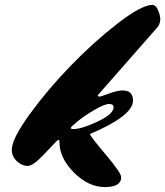

<svg xmlns="http://www.w3.org/2000/svg" viewBox="-20 -685 672 781"><path d="M623 -577 378 -298Q378 -292 384 -292Q390 -292 423.5 -304.5Q457 -317 479 -317Q521 -317 521 -276Q521 -214 346 -140Q346 -132 409.5 -57Q473 18 473 36Q473 76 406.5 76Q340 76 281 17Q222 -42 222 -106Q222 -116 218.5 -116Q215 -116 209.5 -110.5Q204 -105 186 -85.5Q168 -66 154 -52Q114 -10 92 -10Q70 -10 49 -29Q28 -48 28 -76Q28 -120 100.5 -220Q173 -320 267.5 -417.5Q362 -515 459 -590Q556 -665 600 -665Q614 -665 623 -643.5Q632 -622 632 -607Q632 -592 623 -577ZM442 -249Q442 -262 424 -262Q406 -262 366 -239Q326 -216 297 -192.5Q268 -169 268 -164.5Q268 -160 278 -160Q312 -160 377 -190.5Q442 -221 442 -249Z"/></svg>

Font: Mrs Sheppards
Style: Regular
Weight: 400
Version: Version 1.000